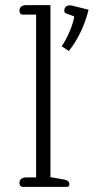

<svg xmlns="http://www.w3.org/2000/svg" viewBox="-20 -730 384 750"><path d="M69 0H241C249 0 251 -5 251 -10C251 -21 244 -26 229 -29L177 -38V-710H84C68 -710 56 -704 56 -689C56 -678 61 -673 69 -673H121V-37H84C68 -37 56 -31 56 -16C56 -6 61 0 69 0ZM249 -531C286 -577 312 -635 326 -692L262 -708C244 -712 231 -705 231 -688C231 -682 235 -678 240 -677L270 -666C266 -635 245 -585 221 -549Z"/></svg>

Font: Maitree Light
Style: Regular
Weight: 300
Designer: CadsonDemak Team
Foundry: CadsonDemak
Version: Version 1.000;PS 001.000;hotconv 1.0.88;makeotf.lib2.5.64775